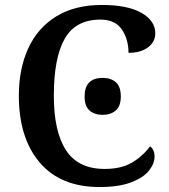

<svg xmlns="http://www.w3.org/2000/svg" viewBox="-20 -744 683 774"><path d="M56 -358Q56 -467 94 -549.5Q132 -632 207 -678Q282 -724 390 -724Q495 -724 550.5 -692Q606 -660 606 -610Q606 -575 576.5 -553Q547 -531 498 -531Q498 -586 471 -625.5Q444 -665 385 -665Q285 -665 241 -588Q197 -511 197 -358Q197 -214 246 -138.5Q295 -63 402 -63Q468 -63 511 -88Q554 -113 585 -154Q603 -141 603 -113Q603 -84 580 -55.5Q557 -27 507.5 -8.5Q458 10 382 10Q224 10 140 -89Q56 -188 56 -358ZM321 -355Q321 -430 394 -430Q427 -430 447 -412.5Q467 -395 467 -355Q467 -316 446.5 -298.5Q426 -281 394 -281Q361 -281 341 -298.5Q321 -316 321 -355Z"/></svg>

Font: Noto Serif SemiBold
Style: Regular
Weight: 600
Designer: Monotype Design Team
Foundry: Monotype Imaging Inc.
Version: Version 1.001